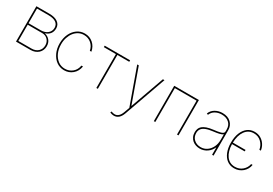

<svg xmlns="http://www.w3.org/2000/svg" viewBox="31 -1458 3646 2566"><g transform="rotate(30 1854.5 -174.5)"><path d="M321 0H96.6V-545.5H295.5Q381 -545.5 427.6 -512.1Q474.4 -478.3 474.4 -419Q473.7 -321.7 375 -288.4Q426.8 -275.9 455.3 -239.7Q484.4 -203.8 484.4 -150.6Q484.4 -117.5 472.3 -90Q460.2 -62.5 438.6 -42.4Q416.9 -22.4 386.9 -11.2Q356.9 0 321 0ZM321 -22.7Q384.9 -22.7 422.9 -58.2Q461.6 -93.8 461.6 -152Q461.6 -204.5 427.9 -239Q394.5 -273.4 342.3 -273.4H119.3V-22.7ZM306.8 -296.2Q371.8 -296.2 411.6 -329.5Q451.7 -363.3 451.7 -416.2Q451.3 -468.4 411.4 -495.6Q371.4 -522.7 295.5 -522.7H119.3V-296.2Z M613.6 0ZM842.3 11.4Q807.9 11.4 777.7 1.2Q747.5 -8.9 722.5 -27.2Q697.4 -45.5 677.6 -70.8Q657.7 -96.2 643.5 -126.8Q613.6 -190.7 613.6 -271.3Q613.6 -312.9 621.6 -349.8Q629.6 -386.7 644.2 -418Q658.7 -449.2 679.2 -474.1Q699.6 -498.9 724.4 -516.7Q775.9 -554 842.3 -554Q916.9 -554 969.8 -507.8Q1023.4 -461.3 1036.9 -386.4H1012.8Q1001.4 -450.6 954.2 -490.8Q906.6 -531.2 842.3 -531.2Q797.6 -532 759.6 -511.9Q721.6 -491.8 694.2 -456.5Q666.9 -421.2 651.5 -373.6Q636 -326 636.4 -271.3Q636.4 -196 663 -138.1Q689.3 -80.6 735.4 -45.8Q781.6 -11.4 842.3 -11.4Q907.3 -11.4 956 -51.8Q1003.9 -92 1014.2 -159.1H1038.4Q1025.2 -80.3 970.5 -34.4Q916.5 11.4 842.3 11.4Z M1359.4 0H1336.6V-522.7H1150.6V-545.5H1542.6V-522.7H1359.4Z M1652.3 0ZM1722.7 204.5Q1694.2 204.5 1661.6 190.3L1670.1 170.5Q1698.5 182.5 1723 182.5Q1789.1 182.5 1822.1 90.9L1851.2 9.9L1652.3 -545.5H1676.5L1861.2 -28.4H1864L2048.7 -545.5H2072.8L1843.4 99.4Q1805.4 204.5 1722.7 204.5Z M2604 0H2581.3V-522.7H2246.1V0H2223.4V-545.5H2604Z M2770.2 0ZM2936.4 11.4Q2904.1 11.4 2874.1 1.4Q2844.1 -8.5 2821 -28.4Q2797.9 -48.3 2784.1 -78.1Q2770.2 -108 2770.2 -147.7Q2771 -175.1 2779.3 -199.6Q2787.6 -224.1 2810.2 -243.8Q2832.7 -263.5 2872.7 -277.9Q2912.6 -292.3 2976.2 -299.7Q3003.9 -303.3 3030.4 -306.8Q3056.8 -310.4 3077.6 -316.8Q3098.4 -323.2 3110.6 -333.1Q3122.9 -343 3122.5 -359.4V-392Q3122.5 -455.3 3080.6 -492.9Q3038.4 -531.2 2967.7 -531.2Q2912.3 -531.2 2869.3 -506.7Q2825.6 -482.6 2807.2 -434.7L2785.9 -443.2Q2806.5 -496.4 2856.2 -525.2Q2905.5 -554 2967.7 -554Q3050.4 -554 3098 -507.5Q3145.2 -461.3 3145.2 -392V0H3122.5V-110.8H3119.7Q3107.2 -84.2 3089.3 -61.8Q3071.4 -39.4 3048.1 -23.3Q3024.9 -7.1 2996.8 2.1Q2968.8 11.4 2936.4 11.4ZM2936.4 -11.4Q2990.8 -11.4 3032 -39.8Q3073.5 -68.5 3097.7 -117.2Q3122.5 -166.5 3122.5 -233V-315.3Q3101.9 -300.4 3066.8 -291.9Q3031.6 -283.4 2984.7 -278.4Q2846.2 -263.1 2810.4 -208.8Q2793 -182.9 2793 -147.7Q2793 -85.9 2834.2 -48.7Q2875.7 -11.4 2936.4 -11.4Z M3464.8 9.9Q3431.8 9.9 3403.9 0.5Q3376.1 -8.9 3353.5 -26.1Q3331 -43.3 3313.6 -67.6Q3296.2 -92 3284.1 -122.2Q3258.9 -185 3258.9 -268.5Q3258.9 -356.2 3284.6 -418.7Q3310.4 -481.2 3355.1 -515.6Q3401.3 -551.1 3464.1 -551.1Q3518.1 -551.1 3559.3 -527Q3600.1 -503.2 3625.7 -464.1Q3652.7 -424 3659.4 -373.6H3636.7Q3625.7 -439.6 3579.2 -484Q3532.7 -528.4 3464.8 -528.4Q3382.1 -528.4 3333.1 -460.6Q3284.4 -393.1 3281.6 -279.8H3477.6V-257.1H3281.6Q3284.4 -146.7 3332.7 -79.5Q3381.4 -12.8 3464.8 -12.8Q3531.6 -12.8 3578.5 -53.3Q3625.4 -93.8 3636.7 -153.4H3659.4Q3654.1 -118.6 3637.3 -88.6Q3620.4 -58.6 3594.6 -36.6Q3568.9 -14.6 3535.7 -2.1Q3502.5 10.3 3464.8 9.9Z"/></g></svg>

Font: Linik Sans Thin
Style: Regular
Weight: 100
Designer: Fonts by Rasmus Andersson / Changes by Cristiano Sobral with parts from Marc Monis
Foundry: rsms
Version: Version 3.020; ttfautohint (v1.6)